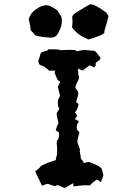

<svg xmlns="http://www.w3.org/2000/svg" viewBox="-20 -864 640 897"><path d="M478.5 -803.7C441.4 -831.1 416 -844.7 403.3 -843.8C401.4 -843.8 400.4 -843.8 398.4 -842.8C387.7 -836.9 369.1 -826.2 343.8 -810.5C323.2 -798.8 315.4 -788.1 317.4 -779.3C319.3 -771.5 319.3 -756.8 316.4 -736.3C327.1 -720.7 340.8 -708 357.4 -697.3C375 -687.5 387.7 -681.6 393.6 -679.7C443.4 -694.3 467.8 -705.1 467.8 -711.9V-720.7C480.5 -759.8 486.3 -783.2 486.3 -790C486.3 -792 486.3 -792 485.4 -793C482.4 -793.9 480.5 -797.9 478.5 -803.7ZM250 -813.5C249 -815.4 239.3 -821.3 221.7 -832C204.1 -842.8 183.6 -841.8 161.1 -829.1C141.6 -817.4 127.9 -804.7 122.1 -793C116.2 -781.2 114.3 -775.4 114.3 -774.4C121.1 -748 123 -734.4 122.1 -731.4C121.1 -728.5 123 -724.6 126 -719.7C132.8 -713.9 137.7 -708 141.6 -702.1C145.5 -696.3 168.9 -691.4 210.9 -688.5C230.5 -686.5 243.2 -693.4 251 -708C258.8 -722.7 263.7 -734.4 265.6 -740.2C271.5 -763.7 270.5 -780.3 262.7 -792C254.9 -803.7 251 -811.5 250 -813.5ZM295.9 -630.9C271.5 -629.9 259.8 -628.9 258.8 -630.9C257.8 -632.8 243.2 -633.8 214.8 -633.8H210C207 -633.8 205.1 -632.8 204.1 -630.9C203.1 -628.9 195.3 -625 177.7 -621.1C174.8 -620.1 171.9 -618.2 169.9 -614.3C168 -609.4 167 -607.4 168 -607.4C162.1 -590.8 160.2 -581.1 159.2 -580.1C158.2 -579.1 159.2 -573.2 164.1 -562.5L188.5 -551.8C187.5 -550.8 192.4 -547.9 202.1 -541C205.1 -539.1 206.1 -537.1 207 -535.2C207 -533.2 216.8 -533.2 236.3 -534.2C240.2 -535.2 240.2 -533.2 236.3 -530.3C233.4 -527.3 237.3 -516.6 246.1 -498C249 -491.2 252 -487.3 256.8 -485.4C261.7 -484.4 260.7 -477.5 252.9 -464.8C251 -460.9 250 -458 251 -455.1C252 -452.1 254.9 -441.4 259.8 -419.9C260.7 -416 258.8 -411.1 254.9 -405.3C251 -399.4 249 -387.7 251 -371.1C252 -365.2 252.9 -361.3 255.9 -360.4C258.8 -358.4 255.9 -352.5 247.1 -339.8C245.1 -336.9 244.1 -330.1 246.1 -320.3C248 -311.5 250 -300.8 252.9 -292C253.9 -289.1 252.9 -288.1 251 -285.2C249 -282.2 246.1 -273.4 241.2 -258.8C239.3 -254.9 242.2 -252 249 -250C255.9 -248 257.8 -238.3 254.9 -222.7C252.9 -214.8 251 -210 248 -209C245.1 -208 244.1 -199.2 246.1 -181.6C248 -158.2 247.1 -141.6 244.1 -133.8C241.2 -126 240.2 -119.1 241.2 -116.2C215.8 -107.4 204.1 -103.5 203.1 -103.5C202.1 -103.5 193.4 -99.6 176.8 -91.8C173.8 -89.8 169.9 -87.9 167 -83C164.1 -79.1 157.2 -72.3 144.5 -64.5C148.4 -55.7 151.4 -46.9 154.3 -42C157.2 -37.1 163.1 -23.4 173.8 -1C175.8 2 177.7 3.9 179.7 2.9C180.7 2 184.6 1 191.4 -2C196.3 -4.9 201.2 -5.9 207 -3.9C211.9 -2 217.8 0 226.6 2.9C235.4 5.9 241.2 5.9 244.1 2C247.1 -1 256.8 2.9 277.3 12.7C279.3 13.7 281.2 13.7 283.2 13.7C285.2 13.7 286.1 13.7 288.1 11.7C291 8.8 301.8 2.9 321.3 -7.8C322.3 -8.8 322.3 -6.8 323.2 -2.9C324.2 1 323.2 3.9 321.3 6.8C347.7 3.9 362.3 2 365.2 2C368.2 1 379.9 2 398.4 2C401.4 2 403.3 0 405.3 -3.9C407.2 -6.8 416 -12.7 429.7 -23.4C432.6 -25.4 436.5 -24.4 442.4 -19.5L451.2 -12.7C459 -33.2 462.9 -43.9 462.9 -45.9C462.9 -46.9 460 -57.6 455.1 -76.2L441.4 -87.9C440.4 -88.9 432.6 -91.8 418 -98.6C404.3 -103.5 397.5 -106.4 396.5 -107.4C395.5 -108.4 387.7 -106.4 373 -102.5C363.3 -116.2 358.4 -123 357.4 -123C358.4 -124 357.4 -130.9 354.5 -145.5C352.5 -155.3 351.6 -160.2 353.5 -162.1C355.5 -163.1 350.6 -173.8 342.8 -196.3C340.8 -199.2 340.8 -205.1 342.8 -211.9C343.8 -218.8 346.7 -228.5 350.6 -242.2C351.6 -247.1 348.6 -250 343.8 -252.9C338.9 -255.9 336.9 -264.6 339.8 -279.3C340.8 -283.2 342.8 -288.1 346.7 -292C350.6 -295.9 344.7 -300.8 330.1 -307.6C335 -314.5 337.9 -319.3 339.8 -321.3C341.8 -323.2 338.9 -328.1 332 -335.9C329.1 -337.9 330.1 -339.8 334 -343.8C337.9 -347.7 342.8 -357.4 346.7 -373C347.7 -378.9 344.7 -381.8 339.8 -382.8C335 -383.8 335.9 -393.6 342.8 -412.1C346.7 -424.8 346.7 -434.6 341.8 -440.4C336.9 -446.3 334 -449.2 334 -450.2C331.1 -453.1 332 -459 335.9 -469.7C340.8 -480.5 344.7 -488.3 347.7 -494.1C349.6 -498 349.6 -503.9 347.7 -509.8C345.7 -515.6 344.7 -526.4 344.7 -543.9C358.4 -537.1 366.2 -533.2 368.2 -535.2C370.1 -537.1 374 -541 380.9 -545.9C389.6 -551.8 394.5 -555.7 396.5 -557.6C398.4 -559.6 404.3 -557.6 415 -550.8C418 -548.8 420.9 -549.8 423.8 -552.7C426.8 -555.7 427.7 -561.5 426.8 -570.3L444.3 -583C445.3 -583 447.3 -586.9 450.2 -593.8C435.5 -612.3 428.7 -621.1 427.7 -622.1C426.8 -622.1 423.8 -624 418.9 -627C391.6 -628.9 377 -629.9 376 -630.9C376 -631.8 368.2 -629.9 350.6 -627C341.8 -624 336.9 -624 335.9 -627C335 -629.9 322.3 -631.8 295.9 -630.9Z"/></svg>

Font: Hermetico
Style: Regular
Weight: 400
Version: Version 1.0